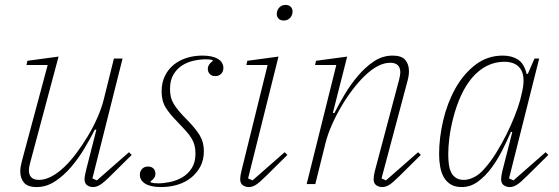

<svg xmlns="http://www.w3.org/2000/svg" viewBox="-20 -745 2264 777"><path d="M128 12Q92 12 77 -6Q62 -24 62 -51Q62 -68 68 -91L173 -482H87L91 -499L217 -516L102 -86Q97 -68 97 -56Q97 -17 138 -17Q185 -17 241 -70Q265 -93 289 -125Q313 -157 335 -193.5Q357 -230 374 -268.5Q391 -307 400 -343L441 -508H476L354 -23L372 -15L502 -129L513 -118L429 -35Q400 -6 385 3Q370 12 357 12Q343 12 332.5 4.5Q322 -3 322 -20Q322 -26 324 -36Q326 -46 328 -55L370 -220L364 -221Q347 -187 323 -146.5Q299 -106 269 -70.5Q239 -35 203.5 -11.5Q168 12 128 12Z M632 12Q590 12 568 -1.5Q546 -15 546 -38Q546 -52 555 -61.5Q564 -71 579 -71Q593 -71 601 -63Q609 -55 609 -42Q609 -32 603 -24Q597 -16 589 -11L590 -7Q595 -5 603 -4Q611 -3 620 -3Q642 -3 668.5 -8.5Q695 -14 718 -27.5Q741 -41 756 -64.5Q771 -88 771 -123Q771 -141 767.5 -155.5Q764 -170 755.5 -184.5Q747 -199 733 -214.5Q719 -230 699 -251Q668 -282 651 -309Q634 -336 634 -375Q634 -410 647 -437Q660 -464 682.5 -482.5Q705 -501 735 -510.5Q765 -520 799 -520Q840 -520 862 -506.5Q884 -493 884 -470Q884 -456 875 -446.5Q866 -437 851 -437Q837 -437 829 -445.5Q821 -454 821 -466Q821 -476 827 -484.5Q833 -493 841 -498L840 -502Q831 -505 813 -505Q790 -505 764.5 -499.5Q739 -494 717.5 -480.5Q696 -467 682 -443.5Q668 -420 668 -385Q668 -367 671.5 -352.5Q675 -338 683.5 -324Q692 -310 705.5 -294Q719 -278 740 -257Q772 -224 788.5 -197Q805 -170 805 -133Q805 -98 791 -71.5Q777 -45 753.5 -26Q730 -7 698.5 2.5Q667 12 632 12Z M987 12Q973 12 962.5 4.5Q952 -3 952 -20Q952 -33 957 -53L1063 -482H977L981 -499L1107 -516L984 -23L1002 -15L1132 -129L1143 -118L1059 -35Q1030 -6 1015.5 3Q1001 12 987 12ZM1128 -662Q1114 -662 1107 -670Q1100 -678 1100 -688Q1100 -698 1104 -706Q1108 -714 1116 -719.5Q1124 -725 1136 -725Q1150 -725 1157 -717Q1164 -709 1164 -699Q1164 -689 1160 -681Q1156 -673 1148 -667.5Q1140 -662 1128 -662Z M1527 12Q1513 12 1502.5 4.5Q1492 -3 1492 -20Q1492 -33 1497 -53L1595 -422Q1600 -442 1600 -452Q1600 -491 1559 -491Q1511 -491 1456 -438Q1432 -415 1407.5 -383Q1383 -351 1361.5 -314.5Q1340 -278 1323 -239.5Q1306 -201 1297 -165L1256 0H1221L1341 -482H1255L1259 -499L1385 -516L1327 -288L1333 -287Q1350 -321 1374 -361.5Q1398 -402 1428 -437.5Q1458 -473 1493 -496.5Q1528 -520 1569 -520Q1605 -520 1620 -502.5Q1635 -485 1635 -457Q1635 -439 1629 -417L1524 -23L1542 -15L1672 -129L1683 -118L1599 -35Q1570 -6 1555.5 3Q1541 12 1527 12Z M1849 12Q1822 12 1804.5 1.5Q1787 -9 1776.5 -27Q1766 -45 1761.5 -69.5Q1757 -94 1757 -121Q1757 -187 1773.5 -257.5Q1790 -328 1822.5 -386.5Q1855 -445 1903.5 -482.5Q1952 -520 2015 -520Q2051 -520 2076 -504Q2101 -488 2111 -446H2116L2143 -508H2162L2040 -23L2058 -15L2188 -129L2199 -118L2115 -35Q2086 -6 2071.5 3Q2057 12 2043 12Q2029 12 2018.5 4.5Q2008 -3 2008 -20Q2008 -33 2013 -53L2053 -210L2048 -212Q2033 -177 2013 -137.5Q1993 -98 1968.5 -65Q1944 -32 1914 -10Q1884 12 1849 12ZM1858 -17Q1876 -17 1898.5 -28Q1921 -39 1942 -64Q1966 -91 1988 -126.5Q2010 -162 2029 -200Q2048 -238 2062.5 -274.5Q2077 -311 2085 -340L2090 -361Q2108 -429 2089 -462Q2070 -495 2021 -495Q1983 -495 1950.5 -478.5Q1918 -462 1892 -432Q1866 -402 1846.5 -360Q1827 -318 1814 -267Q1803 -224 1798.5 -187Q1794 -150 1794 -121Q1794 -99 1796.5 -80Q1799 -61 1806 -47Q1813 -33 1825.5 -25Q1838 -17 1858 -17Z"/></svg>

Font: IBM Plex Serif ExtLt
Style: Italic
Weight: 200
Italic angle: -14°
Designer: Mike Abbink, Paul van der Laan, Pieter van Rosmalen
Foundry: Bold Monday
Version: Version 3.001